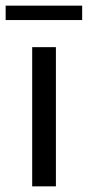

<svg xmlns="http://www.w3.org/2000/svg" viewBox="-43 -660 311 680"><path d="M71 -493H155V0H71ZM-23 -640H248V-589H-23Z"/></svg>

Font: HK Grotesk
Style: Regular
Weight: 400
Designer: Alfredo Marco Pradil
Foundry: Hanken Design Co.
Version: Version 3.001